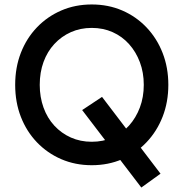

<svg xmlns="http://www.w3.org/2000/svg" viewBox="-20 -730 822 860"><path d="M613 110 348 -237 437 -296 699 48ZM48 -350Q48 -428 73.5 -493.5Q99 -559 145.5 -607.5Q192 -656 254.5 -683Q317 -710 391 -710Q465 -710 527.5 -683Q590 -656 636.5 -607Q683 -558 708.5 -492.5Q734 -427 734 -350Q734 -273 708.5 -207.5Q683 -142 636.5 -93Q590 -44 527.5 -17Q465 10 391 10Q317 10 254.5 -17Q192 -44 145.5 -92.5Q99 -141 73.5 -206.5Q48 -272 48 -350ZM624 -350Q624 -405 606.5 -451.5Q589 -498 558 -532.5Q527 -567 484.5 -586Q442 -605 391 -605Q340 -605 297.5 -586Q255 -567 223.5 -533Q192 -499 175 -452.5Q158 -406 158 -350Q158 -295 175 -248Q192 -201 223.5 -167Q255 -133 297.5 -114Q340 -95 391 -95Q442 -95 484.5 -114Q527 -133 558 -167.5Q589 -202 606.5 -248.5Q624 -295 624 -350Z"/></svg>

Font: Mach
Style: Regular
Weight: 400
Version: Version 1.002